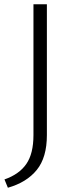

<svg xmlns="http://www.w3.org/2000/svg" viewBox="-20 -678 362 901"><path d="M137 -658H200V-44Q200 61 152.5 119.5Q105 178 17 203L1 164Q70 140 103.5 91.5Q137 43 137 -44Z"/></svg>

Font: Ysabeau Infant Semilight
Style: Regular
Weight: 300
Designer: Christian Thalmann (Catharsis Fonts)
Version: Version 0.003